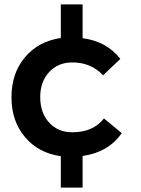

<svg xmlns="http://www.w3.org/2000/svg" viewBox="-20 -709 640 874"><path d="M534.2 -103Q473.6 -15.6 356 1V145H256.8V2Q155.3 -12.2 93.8 -85Q32.2 -157.7 32.2 -266.1Q32.2 -375.5 93.5 -448.2Q154.8 -521 256.8 -536.1V-689H356V-535.2Q466.3 -520.5 527.8 -440.9L449.2 -366.2Q395 -424.8 309.1 -424.8Q244.6 -424.8 203.9 -381.1Q163.1 -337.4 163.1 -267.1Q163.1 -195.3 203.6 -151.1Q244.1 -106.9 309.1 -106.9Q404.8 -106.9 453.1 -169.9Z"/></svg>

Font: Montserrat-Arabic Medium
Style: Regular
Weight: 500
Designer: Mohamed Gaber
Foundry: Kief Type Foundry
Version: Version 5.008;PS 005.008;hotconv 1.0.88;makeotf.lib2.5.64775